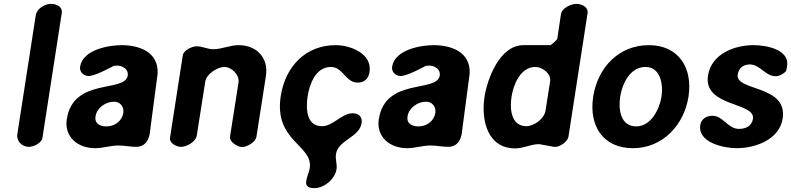

<svg xmlns="http://www.w3.org/2000/svg" viewBox="-20 -761 4100 995"><path d="M245 -741C213 -741 171 -718 165 -680L70 -67C64 -29 94 0 130 0C153 0 196 -19 200 -47L300 -693C305 -728 271 -741 245 -741Z M326 -143C312 -50 385 7 472 7C514 7 552 -7 594 -7C626 -7 655 0 686 0C730 0 750 -32 756 -69L760 -100C766 -142 791 -338 797 -380C802 -491 703 -527 610 -527C546 -527 409 -505 395 -415C391 -389 413 -367 439 -367C474 -367 562 -416 570 -420C572 -420 584 -421 587 -421C615 -421 647 -402 642 -370C628 -278 360 -362 326 -143ZM475 -158C482 -202 527 -234 571 -234C604 -234 624 -206 619 -176C612 -132 573 -106 532 -106C500 -106 469 -119 475 -158Z M999 -521C975 -521 931 -501 927 -473L861 -47C857 -19 894 0 918 0C947 0 995 -25 1000 -60L1044 -340C1050 -377 1107 -414 1142 -414C1180 -414 1222 -374 1216 -333L1172 -53C1168 -25 1212 1 1234 1C1259 1 1304 -23 1309 -53L1358 -367C1373 -463 1308 -527 1217 -527C1171 -527 1130 -506 1085 -506C1054 -506 1030 -521 999 -521Z M1567 177C1562 207 1584 214 1609 214C1660 214 1716 167 1724 116C1728 88 1717 66 1721 38C1732 -36 1842 -48 1854 -123C1859 -156 1838 -174 1808 -174C1750 -174 1707 -107 1648 -107C1567 -107 1565 -199 1574 -260C1583 -321 1614 -414 1695 -414C1757 -414 1771 -333 1833 -333C1870 -333 1890 -354 1895 -388C1910 -483 1796 -527 1720 -527C1564 -527 1459 -417 1435 -264C1398 -27 1604 -11 1585 111C1581 134 1570 155 1567 177Z M1943 -143C1929 -50 2002 7 2089 7C2131 7 2169 -7 2211 -7C2243 -7 2272 0 2303 0C2347 0 2367 -32 2373 -69L2377 -100C2383 -142 2408 -338 2414 -380C2419 -491 2320 -527 2227 -527C2163 -527 2026 -505 2012 -415C2008 -389 2030 -367 2056 -367C2091 -367 2179 -416 2187 -420C2189 -420 2201 -421 2204 -421C2232 -421 2264 -402 2259 -370C2245 -278 1977 -362 1943 -143ZM2092 -158C2099 -202 2144 -234 2188 -234C2221 -234 2241 -206 2236 -176C2229 -132 2190 -106 2149 -106C2117 -106 2086 -119 2092 -158Z M2833 -527H2693C2568 -527 2505 -349 2491 -260C2472 -137 2507 8 2650 8C2692 8 2732 -14 2773 -14C2775 -14 2780 -13 2780 -13C2787 -12 2844 -1 2851 0H2859C2882 0 2922 -27 2926 -53L3025 -693C3030 -726 2992 -741 2967 -741C2940 -741 2892 -720 2887 -687L2868 -560C2867 -554 2835 -527 2833 -527ZM2631 -260C2640 -320 2676 -414 2755 -414C2790 -414 2837 -380 2831 -340L2807 -187C2800 -145 2747 -107 2708 -107C2628 -107 2621 -198 2631 -260Z M3054 -260C3031 -109 3105 7 3260 7C3413 7 3525 -112 3548 -260C3571 -410 3496 -527 3343 -527C3187 -527 3078 -412 3054 -260ZM3194 -260C3204 -325 3244 -414 3325 -414C3403 -414 3418 -324 3408 -260C3398 -197 3355 -106 3277 -106C3195 -106 3184 -195 3194 -260Z M3609 -113C3595 -22 3731 7 3798 7C3892 7 4019 -36 4036 -147C4063 -323 3789 -287 3803 -375C3808 -407 3831 -427 3866 -427C3919 -427 3946 -366 4000 -366C4019 -366 4041 -378 4054 -393C4055 -397 4058 -413 4059 -417C4073 -505 3951 -527 3885 -527C3789 -527 3667 -484 3649 -369C3624 -206 3896 -233 3882 -145C3876 -107 3844 -93 3809 -93C3752 -93 3728 -161 3672 -161C3642 -161 3614 -145 3609 -113Z"/></svg>

Font: Asimov Print
Style: Regular
Weight: 500
Designer: Google
Version: Version 2.000980: 2014